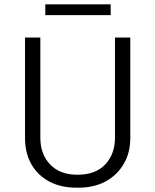

<svg xmlns="http://www.w3.org/2000/svg" viewBox="-20 -860 720 890"><path d="M334 10Q262 10 208.5 -18.5Q155 -47 125.5 -98.5Q96 -150 96 -220V-686H167V-222Q167 -145 212.5 -97.5Q258 -50 339 -50Q423 -50 468 -98Q513 -146 513 -222V-686H584V-220Q584 -152 553.5 -100Q523 -48 469.5 -19Q416 10 344 10ZM190 -790V-840H493V-790Z"/></svg>

Font: Chivo ExtraLight
Style: Regular
Weight: 250
Designer: Hector Gatti
Foundry: Omnibus-Type
Version: Version 2.002